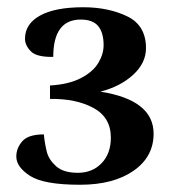

<svg xmlns="http://www.w3.org/2000/svg" viewBox="-20 -731 470 530"><path d="M25 -299Q25 -322 41.5 -341Q58 -360 101 -360Q104 -332 109.5 -311Q115 -290 135 -272Q155 -254 195 -254Q235 -254 260.5 -280.5Q286 -307 286 -351Q286 -407 238 -433Q190 -459 118 -458V-495Q170 -498 203.5 -515.5Q237 -533 251.5 -557.5Q266 -582 266 -606Q266 -641 251 -659Q236 -677 203 -677Q127 -677 127 -574Q81 -573 65 -589.5Q49 -606 49 -624Q49 -665 90.5 -688Q132 -711 210 -711Q279 -711 331 -686Q383 -661 383 -598Q383 -557 347.5 -524.5Q312 -492 257 -478Q404 -455 404 -362Q404 -298 348.5 -259.5Q293 -221 201 -221Q101 -221 63 -245.5Q25 -270 25 -299Z"/></svg>

Font: Arima Madurai Black
Style: Regular
Weight: 900
Designer: Joana Correia and Natanael Gama
Foundry: NDISCOVER
Version: Version 1.019